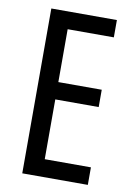

<svg xmlns="http://www.w3.org/2000/svg" viewBox="-82 -767 566 819"><g transform="rotate(10 201.0 -357.0)"><path d="M357 0H73V-714H357V-639H157V-410H345V-335H157V-76H357Z"/></g></svg>

Font: Noto Sans Lao ExtraCondensed
Style: Regular
Weight: 400
Width: 2
Designer: Monotype Design Team
Foundry: Monotype Imaging Inc.
Version: Version 2.004; ttfautohint (v1.8.4.7-5d5b)